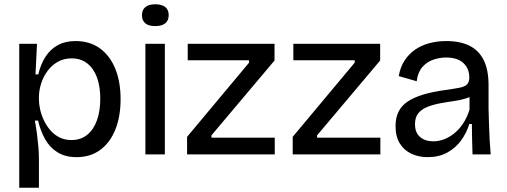

<svg xmlns="http://www.w3.org/2000/svg" viewBox="-20 -722 2371 898"><path d="M70 156V-266V-517H153L146 -374H159Q171 -424 194 -458.5Q217 -493 251.5 -511.5Q286 -530 333 -530Q400 -530 447 -496Q494 -462 519 -401Q544 -340 544 -259Q544 -177 519.5 -116Q495 -55 449 -21Q403 13 338 13Q285 13 248.5 -10Q212 -33 190.5 -72Q169 -111 158 -158H143Q149 -126 153 -95Q157 -64 159.5 -35Q162 -6 162 20V156ZM314 -67Q358 -67 388 -91.5Q418 -116 433.5 -159.5Q449 -203 449 -260Q449 -318 433.5 -360Q418 -402 388 -425.5Q358 -449 315 -449Q278 -449 249.5 -432.5Q221 -416 201.5 -389Q182 -362 172 -330Q162 -298 162 -267V-256Q162 -236 167.5 -211Q173 -186 184.5 -161Q196 -136 214 -114.5Q232 -93 257 -80Q282 -67 314 -67Z M660 0V-517H751V0ZM706 -600Q675 -600 659.5 -613Q644 -626 644 -651Q644 -676 660 -689Q676 -702 706 -702Q737 -702 753 -689Q769 -676 769 -651Q769 -626 753 -613Q737 -600 706 -600Z M855 0V-82L1145 -429V-440H858V-517H1264V-439L969 -89V-78H1265V0Z M1349 0V-82L1639 -429V-440H1352V-517H1758V-439L1463 -89V-78H1759V0Z M1980 13Q1938 13 1904 -3Q1870 -19 1850 -51Q1830 -83 1830 -133Q1830 -172 1844.5 -200.5Q1859 -229 1888 -248Q1917 -267 1960.5 -280Q2004 -293 2063 -301Q2106 -307 2130.5 -312Q2155 -317 2165 -328Q2175 -339 2175 -360Q2175 -401 2147.5 -427Q2120 -453 2066 -453Q2037 -453 2007 -443Q1977 -433 1955.5 -408.5Q1934 -384 1929 -342L1845 -366Q1852 -407 1871 -437Q1890 -467 1919 -488Q1948 -509 1986 -519.5Q2024 -530 2068 -530Q2132 -530 2176 -508Q2220 -486 2242.5 -440.5Q2265 -395 2265 -324V-214Q2266 -181 2267 -144Q2268 -107 2270 -70Q2272 -33 2275 0H2190Q2189 -36 2188 -71Q2187 -106 2187 -142H2175Q2162 -100 2136.5 -65Q2111 -30 2072 -8.5Q2033 13 1980 13ZM2007 -61Q2031 -61 2055.5 -70Q2080 -79 2103 -97Q2126 -115 2145 -143Q2164 -171 2176 -209V-288L2203 -287Q2188 -271 2162 -262.5Q2136 -254 2104 -249.5Q2072 -245 2039.5 -239Q2007 -233 1980 -222.5Q1953 -212 1937 -193Q1921 -174 1921 -141Q1921 -102 1944.5 -81.5Q1968 -61 2007 -61Z"/></svg>

Font: Bricolage Grotesque 36pt
Style: Regular
Weight: 400
Designer: Mathieu Triay
Foundry: Atelier Triay
Version: Version 1.001;gftools[0.9.33.dev8+g029e19f]